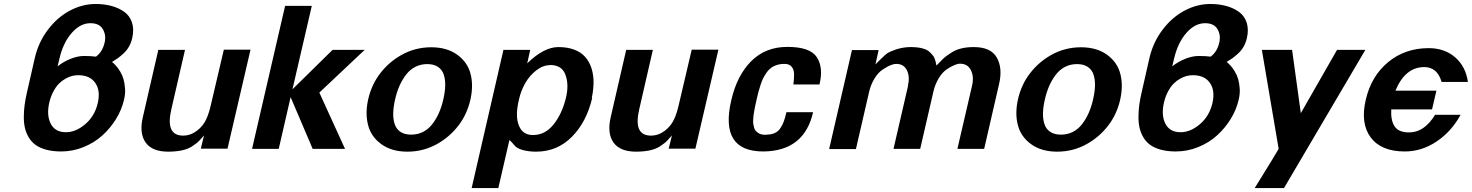

<svg xmlns="http://www.w3.org/2000/svg" viewBox="-20 -752 7436 970"><path d="M279.8 -454.1 271 -417Q302.2 -441.4 337.9 -455.3Q373.5 -469.2 403.8 -469.2Q441.4 -469.2 464.8 -465.8Q498.5 -490.7 508.8 -538.1Q517.1 -574.7 499.5 -604.7Q481.9 -634.8 437 -634.8Q384.8 -634.8 341.6 -584.7Q298.3 -534.7 279.8 -454.1ZM313 -84Q363.3 -84 411.1 -125Q459 -166 474.1 -231.9Q488.3 -294.4 461.2 -333.3Q434.1 -372.1 375 -372.1Q359.9 -372.1 344 -368.2Q328.1 -364.3 310.3 -354.2Q292.5 -344.2 277.3 -328.9Q262.2 -313.5 249.3 -289.1Q236.3 -264.6 229 -233.9Q214.4 -169.9 236.3 -127Q258.3 -84 313 -84ZM116.2 -285.2 155.8 -459Q174.3 -539.1 222.4 -602.3Q270.5 -665.5 333.7 -698.7Q397 -731.9 462.9 -731.9Q505.9 -731.9 542.5 -722.2Q579.1 -712.4 607.2 -692.6Q635.3 -672.9 646.7 -638.4Q658.2 -604 647.9 -559.1Q642.6 -535.6 631.3 -516.1Q620.1 -496.6 603.8 -481.7Q587.4 -466.8 575.2 -458Q563 -449.2 545.9 -439Q556.2 -430.7 566.2 -419.7Q576.2 -408.7 587.2 -390.6Q598.1 -372.6 604 -351.8Q609.9 -331.1 611.8 -303.7Q613.8 -276.4 606 -246.1Q594.7 -197.3 566.4 -151.1Q538.1 -105 497.6 -68.1Q457 -31.2 402.3 -9Q347.7 13.2 289.1 13.2Q246.1 13.2 213.1 4.2Q180.2 -4.9 159.2 -20.3Q138.2 -35.6 124.8 -58.6Q111.3 -81.5 105.7 -106.7Q100.1 -131.8 100.3 -162.8Q100.6 -193.8 104.5 -222.7Q108.4 -251.5 116.2 -285.2Z M828.6 14.2H829.6Q748.5 14.2 715.6 -32.2Q682.6 -78.6 701.7 -160.2L779.8 -500H914.6L845.7 -200.2Q814.5 -66.9 904.8 -66.9Q942.9 -66.9 975.1 -91.6Q1007.3 -116.2 1022.5 -150.9Q1035.6 -179.2 1045.4 -222.2L1110.8 -501H1245.6L1129.4 -1H994.6L1010.7 -67.9Q1006.8 -63.5 999 -54.7Q991.2 -45.9 989.3 -43.9Q987.3 -42 982.4 -36.9Q977.5 -31.7 973.9 -29.3Q970.2 -26.9 964.4 -22.5Q958.5 -18.1 949.7 -12.2Q909.2 14.2 828.6 14.2Z M1723.1 0H1559.6L1448.2 -261.2L1388.2 0H1253.4L1420.4 -722.2H1555.2L1457.5 -300.8L1660.2 -500H1822.3L1593.3 -284.2Z M2356.9 -250Q2339.8 -174.3 2295.7 -117.2Q2251.5 -60.1 2189 -24.9Q2119.6 14.2 2038.1 14.2Q1958 14.2 1905.5 -24.4Q1853 -63 1838.9 -123Q1824.7 -179.7 1839.8 -249Q1856.9 -324.7 1901.1 -381.8Q1945.3 -439 2007.8 -474.1Q2077.1 -513.2 2158.7 -513.2Q2238.8 -513.2 2291.3 -474.6Q2343.8 -436 2357.9 -376Q2372.1 -319.3 2356.9 -250ZM2219.7 -250Q2228.5 -288.1 2229.2 -319.3Q2230 -350.6 2221.7 -375.5Q2213.4 -400.4 2192.4 -414.3Q2171.4 -428.2 2138.7 -428.2Q2106 -428.2 2078.9 -414.6Q2051.8 -400.9 2032.2 -375.7Q2012.7 -350.6 1998.8 -319.6Q1984.9 -288.6 1976.1 -250Q1967.3 -211.9 1966.6 -180.7Q1965.8 -149.4 1974.1 -124.5Q1982.4 -99.6 2003.4 -85.7Q2024.4 -71.8 2057.1 -71.8Q2089.8 -71.8 2116.9 -85.4Q2144 -99.1 2163.6 -124.3Q2183.1 -149.4 2197 -180.4Q2210.9 -211.4 2219.7 -250Z M2969.7 -256.8H2971.7Q2943.4 -135.7 2869.1 -60.8Q2794.9 14.2 2688.5 14.2Q2650.9 14.2 2620.8 5.9Q2590.8 -2.4 2578.6 -18.1Q2566.9 -32.7 2553.7 -44.9L2497.6 198.2H2362.8L2523.4 -500H2658.7L2643.6 -432.1Q2728 -514.2 2800.8 -514.2Q2845.7 -514.2 2879.6 -501.7Q2913.6 -489.3 2934.3 -466.6Q2955.1 -443.8 2965.8 -414.3Q2976.6 -384.8 2978.5 -348.1Q2980 -305.2 2969.7 -256.8ZM2757.8 -423.8 2759.8 -422.9Q2723.1 -422.9 2689.2 -396.5Q2655.3 -370.1 2633.5 -331.8Q2611.8 -293.5 2602.5 -252Q2589.8 -201.2 2591.8 -163.1Q2593.8 -125 2611.8 -98.1Q2632.8 -69.8 2672.9 -69.8Q2735.4 -69.8 2778.8 -126Q2819.8 -178.7 2838.9 -256.8Q2855.5 -323.7 2836.4 -375Q2818.4 -423.8 2757.8 -423.8Z M3192.4 14.2H3193.4Q3112.3 14.2 3079.3 -32.2Q3046.4 -78.6 3065.4 -160.2L3143.6 -500H3278.3L3209.5 -200.2Q3178.2 -66.9 3268.6 -66.9Q3306.6 -66.9 3338.9 -91.6Q3371.1 -116.2 3386.2 -150.9Q3399.4 -179.2 3409.2 -222.2L3474.6 -501H3609.4L3493.2 -1H3358.4L3374.5 -67.9Q3370.6 -63.5 3362.8 -54.7Q3355 -45.9 3353 -43.9Q3351.1 -42 3346.2 -36.9Q3341.3 -31.7 3337.6 -29.3Q3334 -26.9 3328.1 -22.5Q3322.3 -18.1 3313.5 -12.2Q3272.9 14.2 3192.4 14.2Z M3850.1 -70.8 3851.1 -71.8Q3875 -71.8 3892.3 -79.1Q3909.7 -86.4 3921.1 -102.5Q3932.6 -118.7 3939.5 -137.5Q3946.3 -156.2 3953.1 -185.1H4087.9Q4043 11.7 3835.9 13.2Q3614.3 13.2 3674.3 -245.1Q3703.1 -370.6 3775.1 -442.9Q3847.2 -515.1 3958 -515.1Q4071.8 -515.1 4106 -463.9Q4141.1 -411.6 4120.1 -325.2H3988.3Q3991.7 -353.5 3991.7 -376.7Q3991.7 -399.9 3979.7 -414.6Q3967.8 -429.2 3943.4 -429.2Q3881.8 -429.2 3851.1 -382.8Q3838.9 -363.8 3834.2 -354.2Q3829.6 -344.7 3821.3 -319.8Q3814.9 -299.8 3811 -285.2L3802.2 -248Q3798.3 -231 3796.4 -221.7Q3794.4 -212.4 3791.3 -196.3Q3788.1 -180.2 3787.1 -170.9Q3786.1 -161.6 3785.2 -147.9Q3784.2 -134.3 3785.6 -126.2Q3787.1 -118.2 3789.6 -108.2Q3792 -98.1 3797.1 -92.3Q3802.2 -86.4 3809.3 -81.1Q3816.4 -75.7 3826.7 -73.2Q3836.9 -70.8 3850.1 -70.8Z M4567.9 -319.8 4566.9 -318.8Q4577.6 -363.8 4562 -396.5Q4546.4 -429.2 4507.8 -429.2Q4496.6 -429.2 4483.2 -424.1Q4469.7 -418.9 4462.6 -414.8Q4455.6 -410.6 4439.9 -400.9Q4417 -386.2 4398.2 -355.5Q4379.4 -324.7 4371.1 -289.1L4304.2 1H4168.9L4284.2 -499H4418.9L4402.8 -426.8L4428.2 -452.1Q4454.6 -478 4465.1 -484.6Q4475.6 -491.2 4508.8 -502.9Q4544.9 -514.2 4580.1 -514.2Q4651.9 -514.2 4678.2 -487.8Q4691.9 -474.1 4697.3 -465.6Q4702.6 -457 4707 -439.9Q4710 -422.9 4710.9 -420.9L4729 -439Q4745.1 -456.5 4755.4 -464.6Q4765.6 -472.7 4789.1 -487.8Q4831.1 -514.2 4899.9 -514.2Q4985.8 -514.2 5016.1 -460.9Q5045.9 -408.2 5027.8 -329.1L4952.1 0H4816.9L4891.1 -319.8Q4901.4 -363.8 4885.3 -397Q4869.1 -430.2 4830.1 -430.2Q4806.2 -430.2 4763.2 -401.9Q4740.7 -386.7 4722.4 -356.4Q4704.1 -326.2 4695.8 -290L4628.9 0H4494.1Z M5639.6 -250Q5622.6 -174.3 5578.4 -117.2Q5534.2 -60.1 5471.7 -24.9Q5402.3 14.2 5320.8 14.2Q5240.7 14.2 5188.2 -24.4Q5135.7 -63 5121.6 -123Q5107.4 -179.7 5122.6 -249Q5139.6 -324.7 5183.8 -381.8Q5228 -439 5290.5 -474.1Q5359.9 -513.2 5441.4 -513.2Q5521.5 -513.2 5574 -474.6Q5626.5 -436 5640.6 -376Q5654.8 -319.3 5639.6 -250ZM5502.4 -250Q5511.2 -288.1 5512 -319.3Q5512.7 -350.6 5504.4 -375.5Q5496.1 -400.4 5475.1 -414.3Q5454.1 -428.2 5421.4 -428.2Q5388.7 -428.2 5361.6 -414.6Q5334.5 -400.9 5314.9 -375.7Q5295.4 -350.6 5281.5 -319.6Q5267.6 -288.6 5258.8 -250Q5250 -211.9 5249.3 -180.7Q5248.5 -149.4 5256.8 -124.5Q5265.1 -99.6 5286.1 -85.7Q5307.1 -71.8 5339.8 -71.8Q5372.6 -71.8 5399.7 -85.4Q5426.8 -99.1 5446.3 -124.3Q5465.8 -149.4 5479.7 -180.4Q5493.7 -211.4 5502.4 -250Z M5911.1 -454.1 5902.3 -417Q5933.6 -441.4 5969.2 -455.3Q6004.9 -469.2 6035.2 -469.2Q6072.8 -469.2 6096.2 -465.8Q6129.9 -490.7 6140.1 -538.1Q6148.4 -574.7 6130.9 -604.7Q6113.3 -634.8 6068.4 -634.8Q6016.1 -634.8 5972.9 -584.7Q5929.7 -534.7 5911.1 -454.1ZM5944.3 -84Q5994.6 -84 6042.5 -125Q6090.3 -166 6105.5 -231.9Q6119.6 -294.4 6092.5 -333.3Q6065.4 -372.1 6006.3 -372.1Q5991.2 -372.1 5975.3 -368.2Q5959.5 -364.3 5941.7 -354.2Q5923.8 -344.2 5908.7 -328.9Q5893.6 -313.5 5880.6 -289.1Q5867.7 -264.6 5860.4 -233.9Q5845.7 -169.9 5867.7 -127Q5889.6 -84 5944.3 -84ZM5747.6 -285.2 5787.1 -459Q5805.7 -539.1 5853.8 -602.3Q5901.9 -665.5 5965.1 -698.7Q6028.3 -731.9 6094.2 -731.9Q6137.2 -731.9 6173.8 -722.2Q6210.4 -712.4 6238.5 -692.6Q6266.6 -672.9 6278.1 -638.4Q6289.6 -604 6279.3 -559.1Q6273.9 -535.6 6262.7 -516.1Q6251.5 -496.6 6235.1 -481.7Q6218.8 -466.8 6206.5 -458Q6194.3 -449.2 6177.2 -439Q6187.5 -430.7 6197.5 -419.7Q6207.5 -408.7 6218.5 -390.6Q6229.5 -372.6 6235.4 -351.8Q6241.2 -331.1 6243.2 -303.7Q6245.1 -276.4 6237.3 -246.1Q6226.1 -197.3 6197.8 -151.1Q6169.4 -105 6128.9 -68.1Q6088.4 -31.2 6033.7 -9Q5979 13.2 5920.4 13.2Q5877.4 13.2 5844.5 4.2Q5811.5 -4.9 5790.5 -20.3Q5769.5 -35.6 5756.1 -58.6Q5742.7 -81.5 5737.1 -106.7Q5731.4 -131.8 5731.7 -162.8Q5731.9 -193.8 5735.8 -222.7Q5739.7 -251.5 5747.6 -285.2Z M6405.8 57.1 6439.9 0 6355 -500H6507.8L6551.8 -180.2L6734.9 -500H6877.9Q6484.4 168 6466.8 198.2H6318.8Q6373 111.3 6405.8 57.1Z M7230 -171.9H7358.9Q7313 -87.4 7237.8 -37.1Q7162.6 13.2 7077.1 13.2Q6958 13.2 6905 -57.6Q6852.1 -128.4 6879.9 -248Q6907.7 -367.7 6993.2 -438.2Q7078.6 -508.8 7197.8 -508.8Q7278.3 -508.8 7331.8 -462.2Q7385.3 -415.5 7396 -337.9H7263.2Q7241.2 -413.1 7175.8 -413.1Q7079.1 -413.1 7029.8 -293.9H7236.8L7214.8 -199.2H7008.8Q7005.4 -145 7025.4 -114Q7045.4 -83 7099.1 -83Q7175.8 -83 7230 -171.9Z"/></svg>

Font: Perun
Style: Bold Italic
Weight: 700
Italic angle: -12°
Foundry: Copyright (c) Stefan Peev, Context Ltd, 2016
Version: Version 001.000